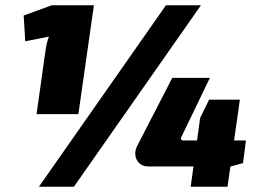

<svg xmlns="http://www.w3.org/2000/svg" viewBox="-20 -710 997 730"><path d="M744 -690 261 0H128L611 -690ZM337 -690 278 -276H119L152 -511Q154 -526 157 -540.5Q160 -555 166 -571L76 -553L70 -651L177 -690ZM778 -414 670 -190Q666 -182 669 -179Q672 -176 677 -176H915L904 -90L857 -77H546Q522 -77 509 -90Q496 -103 494.5 -121.5Q493 -140 502 -156L635 -414ZM892 -331 845 0H705L741 -262L775 -331Z"/></svg>

Font: Exo 2 Black
Style: Italic
Weight: 900
Italic angle: -8°
Designer: Natanael Gama
Foundry: Natanael Gama
Version: Version 2.010